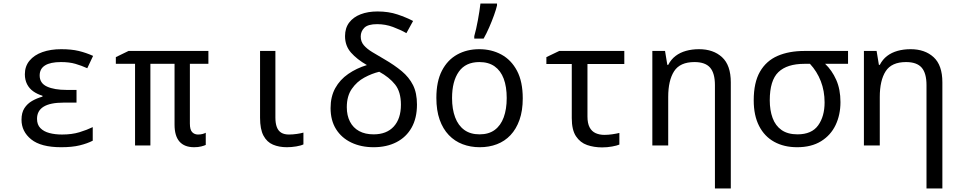

<svg xmlns="http://www.w3.org/2000/svg" viewBox="-20 -825 5440 1089"><path d="M327 10Q212 10 157 -34.5Q102 -79 102 -146Q102 -186 118.5 -211.5Q135 -237 162 -252.5Q189 -268 221 -277V-282Q191 -291 168.5 -307Q146 -323 133.5 -347.5Q121 -372 121 -404Q121 -449 147.5 -481Q174 -513 220.5 -529.5Q267 -546 327 -546Q385 -546 426.5 -536Q468 -526 508 -508L475 -438Q442 -453 407.5 -463Q373 -473 326 -473Q266 -473 235.5 -454Q205 -435 205 -397Q205 -353 246.5 -334Q288 -315 358 -315H414V-243H341Q265 -243 227.5 -220Q190 -197 190 -151Q190 -118 209 -98.5Q228 -79 260 -70.5Q292 -62 332 -62Q388 -62 430.5 -75Q473 -88 506 -104V-27Q475 -11 432 -0.5Q389 10 327 10Z M1081 10Q1026 10 998 -22Q970 -54 970 -118V-463H833V0H746V-463H637V-501L709 -536H1162V-463H1057V-124Q1057 -89 1070 -75.5Q1083 -62 1103 -62Q1117 -62 1128.5 -65Q1140 -68 1147 -72V-3Q1139 1 1121.5 5.5Q1104 10 1081 10Z M1607 10Q1563 10 1528.5 -4.5Q1494 -19 1474.5 -55.5Q1455 -92 1455 -157V-536H1542V-158Q1542 -126 1550 -104.5Q1558 -83 1575 -72.5Q1592 -62 1619 -62Q1641 -62 1664.5 -65.5Q1688 -69 1701 -73V-6Q1687 1 1660 5.5Q1633 10 1607 10Z M2099 10Q2028 10 1972.5 -16.5Q1917 -43 1886 -92.5Q1855 -142 1855 -212Q1855 -277 1881.5 -325Q1908 -373 1955 -405.5Q2002 -438 2061 -456Q2005 -488 1971 -526.5Q1937 -565 1937 -620Q1937 -666 1960.5 -697Q1984 -728 2025.5 -744Q2067 -760 2121 -760Q2184 -760 2234.5 -743Q2285 -726 2323 -706L2285 -637Q2252 -656 2209 -672Q2166 -688 2119 -688Q2067 -688 2046.5 -667.5Q2026 -647 2026 -618Q2026 -589 2043.5 -568.5Q2061 -548 2091.5 -529.5Q2122 -511 2160 -489Q2217 -456 2258.5 -421.5Q2300 -387 2322.5 -342.5Q2345 -298 2345 -232Q2345 -155 2314.5 -101Q2284 -47 2228.5 -18.5Q2173 10 2099 10ZM2099 -63Q2173 -63 2213.5 -107.5Q2254 -152 2254 -231Q2254 -304 2221 -345.5Q2188 -387 2131 -418Q2089 -408 2046.5 -385Q2004 -362 1975.5 -321Q1947 -280 1947 -217Q1947 -170 1965 -135Q1983 -100 2017 -81.5Q2051 -63 2099 -63Z M2701 10Q2649 10 2604 -7Q2559 -24 2525.5 -59Q2492 -94 2473.5 -146.5Q2455 -199 2455 -270Q2455 -363 2486.5 -424Q2518 -485 2573 -515.5Q2628 -546 2698 -546Q2768 -546 2824 -515.5Q2880 -485 2912.5 -423.5Q2945 -362 2945 -267Q2945 -197 2926.5 -145Q2908 -93 2875.5 -58.5Q2843 -24 2798.5 -7Q2754 10 2701 10ZM2700 -63Q2752 -63 2786 -88Q2820 -113 2837 -159.5Q2854 -206 2854 -269Q2854 -333 2837 -378.5Q2820 -424 2785.5 -448.5Q2751 -473 2699 -473Q2621 -473 2582.5 -418.5Q2544 -364 2544 -269Q2544 -206 2561.5 -159.5Q2579 -113 2613.5 -88Q2648 -63 2700 -63ZM2670 -620Q2675 -638 2680.5 -661.5Q2686 -685 2690.5 -710.5Q2695 -736 2699 -760.5Q2703 -785 2705 -805H2799V-794Q2794 -772 2782 -738.5Q2770 -705 2754.5 -669.5Q2739 -634 2723 -606H2670Z M3395 11Q3349 11 3310 -2.5Q3271 -16 3247 -52Q3223 -88 3223 -155V-462H3079V-501L3152 -536H3521V-462H3312V-164Q3312 -126 3324 -103Q3336 -80 3358 -70Q3380 -60 3408 -60Q3430 -60 3453.5 -63.5Q3477 -67 3493 -71V-5Q3479 1 3451.5 6Q3424 11 3395 11Z M4035 244V-153H4125V244ZM3680 0V-536H3752L3765 -457H3770Q3786 -488 3811.5 -507.5Q3837 -527 3871 -536.5Q3905 -546 3945 -546Q4026 -546 4075.5 -500.5Q4125 -455 4125 -358V0H4035V-342Q4035 -410 4007.5 -441.5Q3980 -473 3919 -473Q3837 -473 3803.5 -421Q3770 -369 3770 -275V0Z M4501 10Q4427 10 4371.5 -20.5Q4316 -51 4285.5 -110.5Q4255 -170 4255 -256Q4255 -357 4290.5 -418.5Q4326 -480 4390.5 -508Q4455 -536 4543 -536H4790V-463H4660Q4699 -426 4723 -372Q4747 -318 4747 -246Q4747 -174 4719.5 -116Q4692 -58 4637 -24Q4582 10 4501 10ZM4503 -63Q4584 -63 4620.5 -114Q4657 -165 4657 -244Q4657 -309 4635.5 -364.5Q4614 -420 4574 -463H4543Q4444 -463 4395 -416Q4346 -369 4346 -256Q4346 -200 4362 -156Q4378 -112 4413 -87.5Q4448 -63 4503 -63Z M5235 244V-153H5325V244ZM4880 0V-536H4952L4965 -457H4970Q4986 -488 5011.5 -507.5Q5037 -527 5071 -536.5Q5105 -546 5145 -546Q5226 -546 5275.5 -500.5Q5325 -455 5325 -358V0H5235V-342Q5235 -410 5207.5 -441.5Q5180 -473 5119 -473Q5037 -473 5003.5 -421Q4970 -369 4970 -275V0Z"/></svg>

Font: Noto Sans Mono
Style: Regular
Weight: 400
Designer: Monotype Design Team
Foundry: Monotype Imaging Inc.
Version: Version 2.014